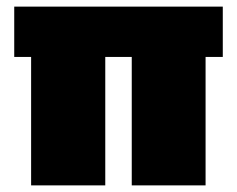

<svg xmlns="http://www.w3.org/2000/svg" viewBox="-20 -560 716 580"><path d="M298 -388V0H74V-388ZM653 -540V-388H23V-540ZM601 -388V0H378V-388Z"/></svg>

Font: Pathway Extreme Condensed Black
Style: Regular
Weight: 900
Width: 3
Version: Version 1.001;gftools[0.9.26]